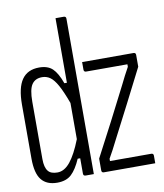

<svg xmlns="http://www.w3.org/2000/svg" viewBox="-85 -819 769 899"><g transform="rotate(-10 300.0 -370.0)"><path d="M124 -536Q165 -536 187.5 -514.5Q210 -493 228 -443H240V-750H279Q290 -750 290 -739V0H251Q240 0 240 -11V-84H228Q207 -36 182.5 -13Q158 10 115 10Q65 10 40 -21Q15 -52 15 -122V-378Q15 -459 42 -497.5Q69 -536 124 -536ZM327 -526H571Q582 -526 582 -515V-459Q541 -377 499 -296Q457 -215 416 -135Q406 -115 396 -96Q386 -77 375 -58V-47H571Q582 -47 582 -36V0H338Q327 0 327 -11V-67Q370 -148 411 -227.5Q452 -307 492 -386Q503 -408 513 -428Q523 -448 534 -467V-479H338Q327 -479 327 -490ZM80 -53Q93 -37 124 -37Q157 -37 185 -71.5Q213 -106 240 -175V-347Q219 -404 202 -434.5Q185 -465 168 -477Q151 -489 130 -489Q97 -489 81 -465.5Q65 -442 65 -383V-111Q65 -71 80 -53Z"/></g></svg>

Font: Recursive Mn Lnr St Lt
Style: Regular
Weight: 300
Monospace: yes
Version: Version 1.079;hotconv 1.0.112;makeotfexe 2.5.65598; ttfautoh